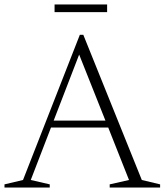

<svg xmlns="http://www.w3.org/2000/svg" viewBox="-25 -835 733 855"><path d="M606.5 -33.5 688 -14V0H463.5V-14L549.5 -33.5L457 -267H202L112 -33.5L196.5 -14V0H-5V-14L77.5 -33.5L330.5 -680H346ZM214 -298H444.5L327.5 -592ZM218 -781V-815H452V-781Z"/></svg>

Font: Newsreader Text Light
Style: Regular
Weight: 300
Designer: Hugues Gentile
Foundry: Production Type
Version: Version 1.001